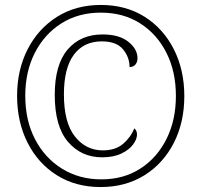

<svg xmlns="http://www.w3.org/2000/svg" viewBox="-20 -745 813 775"><path d="M386 10Q285 10 209 -38Q133 -86 91 -169.5Q49 -253 49 -358Q49 -463 91.5 -546Q134 -629 210 -677Q286 -725 387 -725Q488 -725 563.5 -677.5Q639 -630 681.5 -546.5Q724 -463 724 -357Q724 -251 681.5 -168Q639 -85 563 -37.5Q487 10 386 10ZM389 -21Q479 -21 546.5 -64.5Q614 -108 652 -184Q690 -260 690 -358Q690 -456 652 -531.5Q614 -607 546 -650.5Q478 -694 387 -694Q296 -694 227.5 -650.5Q159 -607 120.5 -531.5Q82 -456 82 -358Q82 -259 121.5 -183Q161 -107 230.5 -64Q300 -21 389 -21ZM392 -110Q308 -110 254.5 -172.5Q201 -235 201 -362Q201 -484 253 -545Q305 -606 394 -606Q461 -606 498 -576.5Q535 -547 535 -510Q535 -495 527 -485Q519 -475 503 -474Q503 -514 476.5 -546Q450 -578 391 -578Q318 -578 278 -524Q238 -470 238 -364Q238 -250 282.5 -194Q327 -138 395 -138Q446 -138 477 -164.5Q508 -191 522 -227Q533 -218 533 -202Q533 -183 517 -161.5Q501 -140 469.5 -125Q438 -110 392 -110Z"/></svg>

Font: Noto Serif Tamil SemiCondensed ExtraLight
Style: Regular
Weight: 200
Width: 4
Designer: Indian Type Foundry, Tom Grace, and the Monotype Design Team
Foundry: Monotype Imaging Inc.
Version: Version 2.004; ttfautohint (v1.8.4.7-5d5b)